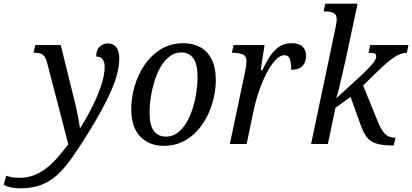

<svg xmlns="http://www.w3.org/2000/svg" viewBox="-173 -780 2232 1040"><path d="M-65 240Q-115 240 -153 222L-139 172Q-128 176 -111.5 179.5Q-95 183 -66 183Q-20 183 19 166Q58 149 90 121.5Q122 94 148.5 62Q175 30 197 2L82 -441Q74 -471 60 -482.5Q46 -494 19 -494H9L18 -536H156L223 -265Q230 -239 238 -203.5Q246 -168 252 -135.5Q258 -103 260 -87H262Q299 -146 328.5 -205.5Q358 -265 376 -320Q394 -375 394 -419Q394 -442 383.5 -458Q373 -474 348 -474Q348 -510 367.5 -527.5Q387 -545 410 -545Q440 -545 456.5 -524.5Q473 -504 473 -464Q473 -386 427 -283.5Q381 -181 303 -57Q256 19 216.5 75Q177 131 137 167.5Q97 204 48.5 222Q0 240 -65 240Z M714 10Q636 10 587 -40Q538 -90 538 -191Q538 -247 555 -309Q572 -371 607.5 -424.5Q643 -478 696.5 -512Q750 -546 822 -546Q870 -546 909.5 -525.5Q949 -505 972.5 -460.5Q996 -416 996 -345Q996 -302 985.5 -253.5Q975 -205 953 -158.5Q931 -112 897.5 -74Q864 -36 818 -13Q772 10 714 10ZM726 -40Q762 -40 790 -61.5Q818 -83 838.5 -118.5Q859 -154 872 -197Q885 -240 891 -283Q897 -326 897 -362Q897 -434 873.5 -465Q850 -496 809 -496Q773 -496 745 -474Q717 -452 696.5 -416.5Q676 -381 663 -338Q650 -295 643.5 -252Q637 -209 637 -172Q637 -100 661 -70Q685 -40 726 -40Z M1155 -394Q1159 -412 1160.5 -426.5Q1162 -441 1162 -449Q1162 -478 1139.5 -486Q1117 -494 1092 -494H1083L1092 -536H1260L1239 -400H1248Q1266 -439 1287 -472Q1308 -505 1337 -525.5Q1366 -546 1407 -546Q1447 -546 1466 -527Q1485 -508 1485 -478Q1485 -444 1465.5 -423Q1446 -402 1404 -402Q1404 -438 1397 -459.5Q1390 -481 1368 -481Q1344 -481 1319 -454.5Q1294 -428 1271.5 -384.5Q1249 -341 1230.5 -288Q1212 -235 1201 -182L1163 0H1072Z M1949 8Q1898 7 1867 -2Q1836 -11 1817 -33.5Q1798 -56 1783 -96L1726 -255L1644 -196L1603 0H1512L1642 -618Q1651 -660 1651 -674Q1651 -702 1633 -710Q1615 -718 1590 -718H1580L1589 -760H1764L1712 -516Q1707 -491 1699 -455.5Q1691 -420 1682 -381Q1673 -342 1664.5 -306.5Q1656 -271 1648 -247L1793 -380Q1833 -419 1849 -439.5Q1865 -460 1865 -475Q1865 -486 1856 -490Q1847 -494 1823 -494L1832 -536H2039L2031 -494Q1998 -494 1961 -469Q1924 -444 1877 -398L1794 -317L1876 -115Q1891 -78 1911.5 -56Q1932 -34 1969 -34L1960 8Z"/></svg>

Font: Noto Serif SemiCondensed
Style: Italic
Weight: 400
Width: 4
Italic angle: -12°
Designer: Monotype Design Team
Foundry: Monotype Imaging Inc.
Version: Version 2.013